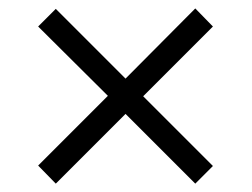

<svg xmlns="http://www.w3.org/2000/svg" viewBox="-20 -587 599 457"><path d="M278.8 -315.9 112.8 -149.9 70.8 -192.9 236.8 -358.9 70.8 -523.9 112.8 -565.9 278.8 -399.9 444.8 -566.9 486.8 -523.9 320.8 -357.9 486.8 -191.9 444.8 -149.9Z"/></svg>

Font: Droid Serif
Style: Regular
Weight: 400
Version: Version 1.00 build 112